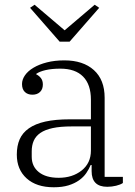

<svg xmlns="http://www.w3.org/2000/svg" viewBox="-20 -779 572 811"><path d="M207 12Q134 12 92.5 -25.5Q51 -63 51 -126Q51 -163 63 -190.5Q75 -218 102 -237Q129 -256 171.5 -265.5Q214 -275 275 -275H364V-358Q364 -422 331 -455.5Q298 -489 235 -489Q199 -489 173 -483Q147 -477 133 -467V-465Q144 -460 152.5 -449.5Q161 -439 161 -422Q161 -402 149 -390.5Q137 -379 117 -379Q97 -379 85 -390.5Q73 -402 73 -424Q73 -443 85.5 -461Q98 -479 121.5 -493Q145 -507 178 -515.5Q211 -524 252 -524Q331 -524 376.5 -483Q422 -442 422 -366V-32H499V-6Q489 1 470.5 5.5Q452 10 433 10Q367 10 367 -56V-82H363Q356 -65 344.5 -48Q333 -31 314 -17.5Q295 -4 269 4Q243 12 207 12ZM228 -28Q286 -28 325 -59Q364 -90 364 -143V-245H283Q235 -245 202.5 -238Q170 -231 150.5 -217.5Q131 -204 122.5 -184.5Q114 -165 114 -140V-117Q114 -76 144 -52Q174 -28 228 -28ZM107 -746 126 -759 253 -651 380 -759 399 -746 274 -603H232Z"/></svg>

Font: IBM Plex Serif Light
Style: Regular
Weight: 300
Designer: Mike Abbink, Paul van der Laan, Pieter van Rosmalen
Foundry: Bold Monday
Version: Version 3.001